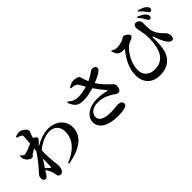

<svg xmlns="http://www.w3.org/2000/svg" viewBox="91 -1800 2819 2819"><g transform="rotate(-45 1500.0 -391.0)"><path d="M246 -449C261 -459 287 -475 313 -489L308 -436C239 -333 148 -224 102 -177C82 -156 73 -134 73 -105C73 -69 95 -49 117 -49C142 -50 157 -74 175 -102L205 -148C224 -120 241 -91 249 -69C261 -40 266 -14 271 13C276 42 288 60 324 60C362 60 391 6 391 -52C391 -80 386 -100 382 -140C377 -201 367 -307 373 -390C450 -458 558 -508 644 -508C748 -508 813 -444 813 -337C813 -236 771 -88 513 16L521 34C842 -22 937 -165 937 -307C937 -458 804 -550 668 -550C577 -550 485 -518 384 -460L439 -519C454 -535 463 -546 462 -560C462 -572 441 -594 420 -604L411 -608L423 -651C434 -684 448 -702 448 -721C448 -758 383 -816 324 -816C295 -816 271 -808 244 -796L245 -779C272 -772 294 -764 307 -756C325 -746 332 -740 332 -718C332 -693 327 -641 321 -579C262 -553 183 -521 155 -521C133 -521 119 -536 102 -560L88 -555C87 -538 85 -519 90 -503C102 -462 152 -411 196 -411C218 -411 225 -434 246 -449ZM300 -294 297 -132C296 -113 288 -110 275 -122L220 -171Z M1474 -351C1312 -351 1193 -263 1193 -150C1193 -22 1329 49 1518 49C1666 49 1718 22 1718 -18C1718 -60 1678 -76 1634 -76C1595 -76 1553 -65 1483 -65C1343 -65 1275 -112 1275 -175C1275 -250 1345 -306 1449 -306C1560 -306 1636 -264 1687 -231C1720 -209 1740 -190 1770 -190C1807 -190 1825 -246 1825 -281C1824 -304 1816 -319 1792 -342C1740 -392 1671 -456 1620 -537C1694 -566 1764 -603 1793 -631C1812 -649 1814 -677 1799 -694C1782 -712 1750 -715 1725 -712C1703 -707 1672 -665 1575 -623C1559 -657 1547 -692 1533 -745C1527 -769 1483 -787 1426 -787C1386 -787 1347 -767 1316 -745L1320 -730C1377 -726 1416 -718 1433 -692C1449 -667 1470 -629 1491 -593C1431 -575 1364 -562 1319 -562C1250 -561 1210 -574 1145 -628L1131 -617C1176 -514 1209 -470 1337 -472C1400 -473 1479 -490 1542 -510C1586 -445 1639 -378 1676 -337C1685 -327 1683 -325 1671 -327C1632 -336 1561 -351 1474 -351Z M2815 -667C2829 -641 2838 -627 2857 -626C2875 -626 2890 -637 2890 -661C2891 -680 2885 -696 2865 -717C2840 -744 2800 -767 2750 -785L2739 -772C2780 -731 2799 -697 2815 -667ZM2899 -738C2916 -716 2926 -699 2942 -699C2963 -698 2974 -714 2975 -735C2975 -751 2966 -773 2944 -792C2914 -816 2876 -830 2822 -844L2812 -831C2857 -795 2882 -762 2899 -738ZM2123 -694C2141 -633 2164 -599 2203 -587C2226 -580 2267 -579 2288 -582C2207 -474 2125 -349 2125 -198C2125 -14 2245 62 2383 62C2593 62 2667 -75 2685 -181C2702 -270 2697 -357 2697 -395C2697 -428 2708 -429 2717 -399C2739 -331 2770 -262 2796 -226C2815 -198 2840 -175 2867 -175C2894 -175 2908 -201 2908 -234C2908 -283 2888 -309 2863 -331C2818 -372 2767 -437 2753 -510C2745 -560 2746 -609 2746 -666C2746 -703 2711 -738 2672 -740C2646 -740 2623 -717 2623 -682C2623 -651 2636 -600 2641 -573C2651 -527 2653 -488 2653 -449C2653 -198 2575 -54 2387 -54C2283 -54 2202 -114 2202 -222C2202 -374 2289 -499 2356 -562C2388 -594 2428 -603 2457 -616C2485 -630 2492 -642 2492 -660C2492 -683 2440 -728 2406 -728C2389 -728 2384 -719 2361 -706C2324 -683 2253 -673 2215 -673C2185 -673 2159 -685 2133 -703Z"/></g></svg>

Font: Noto Serif KR
Style: Bold
Weight: 700
Designer: Ryoko NISHIZUKA 西塚涼子 (kana & ideographs); Frank Grießhammer (Latin, Greek & Cyrillic); Wenlong ZHANG 张文龙 (bopomofo); San
Foundry: Adobe
Version: Version 2.001;hotconv 1.1.0;makeotfexe 2.6.0